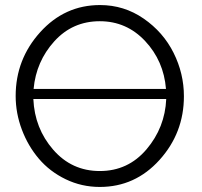

<svg xmlns="http://www.w3.org/2000/svg" viewBox="-20 -735 799 760"><path d="M376 -715Q471 -715 548.5 -661.5Q626 -608 667 -526Q708 -444 708 -354Q708 -209 611.5 -102Q515 5 375 5Q303 5 240 -25.5Q177 -56 134 -106.5Q91 -157 66.5 -222Q42 -287 42 -355Q42 -500 139 -607.5Q236 -715 376 -715ZM375 -651Q267 -651 195 -571.5Q123 -492 113 -383H637Q628 -494 554.5 -572.5Q481 -651 375 -651ZM375 -58Q487 -58 560 -144Q633 -230 638 -343H112Q117 -227 190.5 -142.5Q264 -58 375 -58Z"/></svg>

Font: Raleway-v4020
Style: Regular
Weight: 400
Designer: Matt McInerney, Pablo Impallari, Rodrigo Fuenzalida
Foundry: Matt McInerney, Pablo Impallari, Rodrigo Fuenzalida
Version: Version 4.020;PS 004.020;hotconv 1.0.88;makeotf.lib2.5.64775